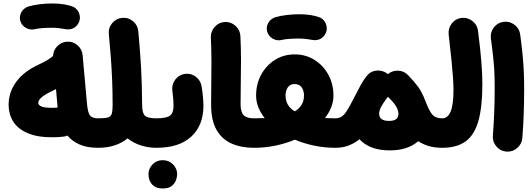

<svg xmlns="http://www.w3.org/2000/svg" viewBox="-20 -776 3010 1088"><path d="M28.8 -182.1Q28.8 -252.9 72 -312.3Q115.2 -371.6 200.2 -410.6Q224.1 -421.4 247.8 -435.3Q271.5 -449.2 280.8 -460Q282.2 -490.7 304 -513.7Q325.7 -536.6 357.4 -539.6Q391.6 -543 418.2 -520.5Q444.8 -498 448.2 -463.4L472.7 -190.9Q477.5 -136.2 490.7 -120.8Q503.9 -105.5 536.6 -105.5H537.1Q571.8 -105.5 595.9 -81.1Q620.1 -56.6 620.1 -22Q620.1 12.2 595.9 36.9Q571.8 61.5 537.1 61.5H536.6Q473.6 61.5 431.2 43Q388.7 24.4 362.3 -7.8Q352.5 -3.4 341.8 -2Q325.7 0 307.4 1Q289.1 2 277.8 2Q189.9 2 135 -22.2Q80.1 -46.4 54.4 -88.1Q28.8 -129.9 28.8 -182.1ZM196.8 -192.9Q196.8 -180.7 213.9 -172.9Q231 -165 277.8 -165Q289.6 -165 306.6 -166.5Q306.2 -171.4 305.7 -176.3L297.4 -271Q284.7 -264.6 271.5 -258.3Q196.8 -222.7 196.8 -192.9ZM95.2 -657.2Q87.9 -683.1 101.1 -706.8Q114.3 -730.5 141.1 -739.3Q168.9 -747.6 205.1 -752Q241.2 -756.3 276.9 -756.3Q314.9 -756.3 345.5 -751Q376 -745.6 397 -736.8Q423.8 -721.7 430.9 -692.4Q438 -663.1 420.9 -638.7Q407.2 -619.1 387.9 -613Q368.7 -606.9 347.7 -611.3Q333.5 -614.3 313.7 -616.5Q293.9 -618.7 276.9 -618.7Q244.1 -618.7 218.8 -616.7Q193.4 -614.7 177.7 -610.8Q151.9 -604 127.4 -617.7Q103 -631.3 95.2 -657.2Z M453.6 -22Q453.6 -56.6 478.3 -81.1Q502.9 -105.5 537.1 -105.5Q573.7 -105.5 590.8 -110.1Q607.9 -114.7 613 -130.9Q618.2 -147 618.2 -180.2Q618.2 -254.4 615.5 -320.1Q612.8 -385.7 608.2 -449.7Q603.5 -513.7 596.7 -583.5Q593.3 -618.2 615.7 -644.8Q638.2 -671.4 672.4 -674.8Q706.5 -678.2 733.4 -656Q760.3 -633.8 763.7 -599.1Q773.4 -495.1 779.1 -398.4Q784.7 -301.8 785.2 -189Q785.6 -184.6 785.6 -180.2Q785.6 -134.3 801.8 -119.9Q817.9 -105.5 865.7 -105.5H866.2Q900.9 -105.5 925 -81.1Q949.2 -56.6 949.2 -22Q949.2 12.2 925 36.9Q900.9 61.5 866.2 61.5H865.7Q820.8 61.5 778.6 48.1Q736.3 34.7 703.1 8.3Q636.7 61.5 537.1 61.5Q502.9 61.5 478.3 36.9Q453.6 12.2 453.6 -22Z M782.7 -22Q782.7 -56.6 807.4 -81.1Q832 -105.5 866.2 -105.5Q921.4 -105.5 942.4 -120.1Q963.4 -134.8 963.4 -177.2Q963.4 -193.8 961.7 -215.3Q960 -236.8 956.5 -263.7Q952.6 -297.9 973.6 -325.4Q994.6 -353 1028.8 -357.4Q1063 -361.8 1090.1 -340.8Q1117.2 -319.8 1122.6 -285.6Q1132.8 -220.2 1132.8 -176.3Q1132.8 -65.9 1064.2 -2.2Q995.6 61.5 866.2 61.5Q832 61.5 807.4 36.9Q782.7 12.2 782.7 -22ZM821.3 210.9Q821.3 180.2 844 156Q866.7 131.8 900.9 131.8Q926.3 131.8 943.8 142.6Q961.4 153.3 971.2 168.9Q983.9 189 983.9 210.9Q983.9 226.6 977.1 245.6Q970.2 264.6 952.4 278.3Q934.6 292 902.3 292Q869.1 292 851.8 278.1Q834.5 264.2 827.6 246.1Q821.3 229 821.3 210.9Z M1176.3 -182.6Q1176.3 -248.5 1177.2 -306.4Q1178.2 -364.3 1178.2 -426Q1178.2 -487.8 1174.8 -564Q1173.8 -598.6 1197.3 -624.3Q1220.7 -649.9 1254.9 -651.4Q1289.1 -652.8 1314.9 -629.2Q1340.8 -605.5 1342.3 -570.8Q1345.7 -496.1 1345.7 -433.8Q1345.7 -371.6 1344.5 -312Q1343.3 -252.4 1343.3 -185.1Q1343.3 -141.1 1360.6 -123.3Q1377.9 -105.5 1419.4 -105.5H1419.9Q1454.6 -105.5 1478.8 -81.1Q1502.9 -56.6 1502.9 -22Q1502.9 12.2 1478.8 36.9Q1454.6 61.5 1419.9 61.5H1419.4Q1346.2 61.5 1291.5 37.1Q1236.8 12.7 1206.5 -41Q1176.3 -94.7 1176.3 -182.6Z M1336.4 -22Q1336.4 -56.6 1361.1 -81.1Q1385.7 -105.5 1419.9 -105.5Q1452.1 -105.5 1480 -106.9Q1456.5 -136.2 1443.8 -168.5Q1431.2 -200.7 1431.2 -234.4Q1431.2 -299.3 1459.7 -352.3Q1488.3 -405.3 1537.8 -436.5Q1587.4 -467.8 1649.9 -467.8Q1712.4 -467.8 1762.2 -436.5Q1812 -405.3 1840.8 -352.3Q1869.6 -299.3 1869.6 -234.4Q1869.6 -200.7 1856.9 -168.5Q1844.2 -136.2 1821.3 -106.9Q1848.6 -105.5 1880.4 -105.5H1880.9Q1915.5 -105.5 1939.7 -81.1Q1963.9 -56.6 1963.9 -22Q1963.9 12.2 1939.7 36.9Q1915.5 61.5 1880.9 61.5H1880.4Q1818.8 61.5 1760.5 49.3Q1702.1 37.1 1650.9 15.6Q1599.1 37.1 1540.5 49.3Q1481.9 61.5 1419.9 61.5Q1385.7 61.5 1361.1 36.9Q1336.4 12.2 1336.4 -22ZM1598.1 -234.4Q1598.1 -176.3 1650.4 -145Q1702.6 -176.3 1702.6 -234.4Q1702.6 -263.2 1689 -281.5Q1675.3 -299.8 1649.9 -299.8Q1624.5 -299.8 1611.3 -281.5Q1598.1 -263.2 1598.1 -234.4ZM1494.1 -596.2Q1486.8 -622.1 1500 -645.8Q1513.2 -669.4 1540 -678.2Q1567.9 -686.5 1604 -690.9Q1640.1 -695.3 1675.8 -695.3Q1713.9 -695.3 1744.4 -689.9Q1774.9 -684.6 1795.9 -675.8Q1822.8 -660.6 1829.8 -631.3Q1836.9 -602.1 1819.8 -577.6Q1806.2 -558.1 1786.9 -552Q1767.6 -545.9 1746.6 -550.3Q1732.4 -553.2 1712.6 -555.4Q1692.9 -557.6 1675.8 -557.6Q1643.1 -557.6 1617.7 -555.7Q1592.3 -553.7 1576.7 -549.8Q1550.8 -543 1526.4 -556.6Q1502 -570.3 1494.1 -596.2Z M1797.4 -22Q1797.4 -56.6 1822 -81.1Q1846.7 -105.5 1880.9 -105.5Q1915.5 -105.5 1937.5 -136.5Q1959.5 -167.5 1990.2 -229.5Q2007.3 -263.7 2023.9 -293.7Q2040.5 -323.7 2058.6 -346.2Q2059.6 -347.7 2061 -348.6Q2076.2 -367.7 2099.9 -373.5Q2123.5 -379.4 2146 -373Q2163.1 -368.2 2176.8 -356.9L2177.7 -356Q2203.1 -377 2236.3 -375.5Q2269.5 -374 2292 -350.6Q2295.9 -346.2 2299.8 -342.3Q2313 -328.6 2324.7 -314.9Q2351.6 -283.7 2365.5 -258.5Q2379.4 -233.4 2393.1 -197.8Q2413.1 -144.5 2431.4 -125Q2449.7 -105.5 2485.4 -105.5H2485.8Q2520.5 -105.5 2544.7 -81.1Q2568.8 -56.6 2568.8 -22Q2568.8 12.2 2544.7 36.9Q2520.5 61.5 2485.8 61.5H2485.4Q2441.9 61.5 2408.4 51.3Q2375 41 2350.1 23.9Q2291 76.2 2189 76.2Q2129.9 76.2 2086.9 59.6Q2043.9 43 2017.1 13.2Q1990.7 34.7 1956.8 48.1Q1922.9 61.5 1880.9 61.5Q1846.7 61.5 1822 36.9Q1797.4 12.2 1797.4 -22ZM2128.4 -132.3Q2128.4 -90.8 2184.6 -90.8Q2237.8 -90.8 2237.8 -130.9Q2237.8 -151.4 2223.6 -174.6Q2209.5 -197.8 2178.2 -227.5Q2163.6 -209 2153.8 -193.8Q2146.5 -182.1 2140.6 -171.9Q2128.4 -148.9 2128.4 -132.3Z M2402.3 -22Q2402.3 -56.6 2427 -81.1Q2451.7 -105.5 2485.8 -105.5Q2517.6 -105.5 2533.7 -144.3Q2549.8 -183.1 2549.8 -268.6Q2549.8 -295.9 2547.1 -334.5Q2544.4 -373 2538.6 -432.4Q2532.7 -491.7 2522.5 -580.1Q2518.6 -614.3 2539.3 -642.1Q2560.1 -669.9 2594.2 -674.3Q2628.4 -678.7 2656.2 -657.7Q2684.1 -636.7 2688.5 -602.5Q2701.7 -500.5 2707.5 -429Q2713.4 -357.4 2713.4 -299.3Q2713.4 -168.5 2690.4 -89.1Q2667.5 -9.8 2617.4 25.9Q2567.4 61.5 2485.8 61.5Q2451.7 61.5 2427 36.9Q2402.3 12.2 2402.3 -22Z M2761.7 -558.1Q2757.3 -592.3 2778.3 -620.1Q2799.3 -647.9 2833.5 -652.3Q2867.7 -656.7 2895.5 -635.7Q2923.3 -614.7 2927.7 -580.6Q2936.5 -514.6 2941.4 -464.8Q2946.3 -415 2948.2 -369.1Q2950.2 -323.2 2950.2 -268.6Q2950.2 -196.3 2947.5 -125Q2944.8 -53.7 2939.9 6.3Q2937 40.5 2910.4 63.2Q2883.8 85.9 2849.1 83Q2814.9 80.1 2792.5 53.5Q2770 26.9 2772.9 -7.3Q2777.8 -67.9 2780.5 -137.9Q2783.2 -208 2783.2 -277.3Q2783.2 -325.2 2781.5 -364.3Q2779.8 -403.3 2775.1 -448.2Q2770.5 -493.2 2761.7 -558.1Z"/></svg>

Font: Mikhak Black
Style: Regular
Weight: 900
Designer: Amin Abedi
Version: Version 3.3